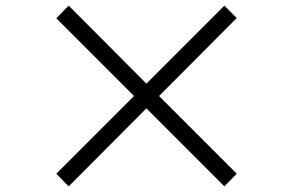

<svg xmlns="http://www.w3.org/2000/svg" viewBox="-20 -716 1040 682"><path d="M777 -54 821 -99 545 -375 821 -652 777 -696 500 -419 224 -696 180 -651 456 -375 180 -99 224 -54 500 -331Z"/></svg>

Font: ChiuKong Gothic CL Normal
Style: Regular
Weight: 350
Designer: Ryoko NISHIZUKA 西塚涼子 (kana, bopomofo & ideographs); Paul D. Hunt (Latin, Greek & Cyrillic); Sandoll Communications 산돌커뮤니
Foundry: Adobe
Version: Version 1.300